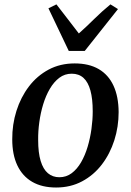

<svg xmlns="http://www.w3.org/2000/svg" viewBox="-20 -846 598 878"><path d="M321.5 -556Q387 -556 431.5 -530Q476 -504 499 -454.2Q522 -404.5 522.5 -333.5Q522.5 -266.5 502.8 -204.5Q483 -142.5 445.8 -93.8Q408.5 -45 355.5 -16.8Q302.5 11.5 236.5 11.5Q172 11.5 127.2 -14.5Q82.5 -40.5 59.2 -89.8Q36 -139 36 -208.5Q35.5 -276.5 55.2 -339Q75 -401.5 112.2 -450.5Q149.5 -499.5 202.5 -527.8Q255.5 -556 321.5 -556ZM308 -509Q276 -509 251.2 -490.2Q226.5 -471.5 208 -440Q189.5 -408.5 177.5 -369Q165.5 -329.5 159.8 -287.5Q154 -245.5 154.5 -206Q154.5 -147.5 166 -109.8Q177.5 -72 199.2 -53.8Q221 -35.5 251.5 -35.5Q283 -35.5 307.8 -54Q332.5 -72.5 350.8 -104Q369 -135.5 380.8 -175Q392.5 -214.5 398.2 -256.2Q404 -298 404 -337Q404 -394 393.5 -432.2Q383 -470.5 361.8 -489.8Q340.5 -509 308 -509ZM294.5 -613 201.5 -808 238 -826Q262.5 -794.5 288.2 -761Q314 -727.5 340.5 -693Q377.5 -726 411.2 -759.5Q445 -793 485 -826L519.5 -804.5L367.5 -613Z"/></svg>

Font: Merriweather 48pt Medium
Style: Italic
Weight: 500
Italic angle: -7.8°
Version: Version 2.101